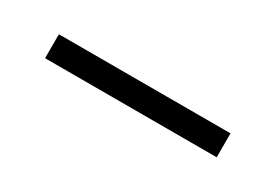

<svg xmlns="http://www.w3.org/2000/svg" viewBox="-13 -413 378 264"><g transform="rotate(30 176.0 -281.0)"><path d="M312.5 -300.5V-262.5H40V-300.5Z"/></g></svg>

Font: Hepta Slab Light
Style: Regular
Weight: 300
Designer: Michael LaGattuta
Foundry: Michael LaGattuta
Version: Version 1.102